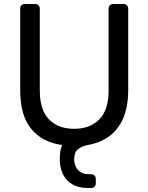

<svg xmlns="http://www.w3.org/2000/svg" viewBox="-20 -720 741 960"><path d="M418 220Q374 220 342.5 202Q311 184 295 151.5Q279 119 279 76Q279 52 282 35Q285 18 291 5Q192 -8 136.5 -75Q81 -142 81 -270V-676Q81 -687 87 -693.5Q93 -700 104 -700H155Q166 -700 172.5 -693.5Q179 -687 179 -676V-268Q179 -170 225 -123Q271 -76 351 -76Q430 -76 476.5 -123Q523 -170 523 -268V-676Q523 -687 529.5 -693.5Q536 -700 546 -700H598Q608 -700 614.5 -693.5Q621 -687 621 -676V-270Q621 -187 596.5 -130Q572 -73 527 -39.5Q482 -6 419 5Q388 11 369.5 26.5Q351 42 351 76Q351 110 370.5 130.5Q390 151 422 151H436Q446 151 452.5 157.5Q459 164 459 174V197Q459 207 452.5 213.5Q446 220 436 220Z"/></svg>

Font: DVN-Rubik
Style: Regular
Weight: 400
Designer: Hubert and Fischer
Foundry: Hubert & Fischer
Version: Version 2.102